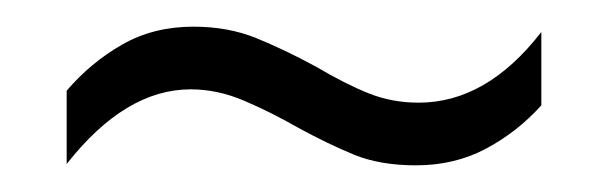

<svg xmlns="http://www.w3.org/2000/svg" viewBox="-20 -426 455 144"><path d="M204 -330Q183 -342 163 -350.5Q143 -359 123 -359Q74 -359 30 -303V-358Q48 -379 71.5 -392.5Q95 -406 125 -406Q151 -406 172 -397.5Q193 -389 217 -376Q239 -363 256.5 -356Q274 -349 294 -349Q345 -349 386 -402V-347Q368 -327 344.5 -314.5Q321 -302 292 -302Q265 -302 245.5 -310Q226 -318 204 -330Z"/></svg>

Font: Noto Sans Hebrew ExtraCondensed Light
Style: Regular
Weight: 300
Width: 2
Designer: Monotype Design Team
Foundry: Monotype Imaging Inc.
Version: Version 2.004; ttfautohint (v1.8.4.7-5d5b)